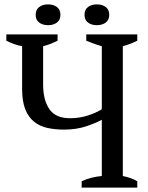

<svg xmlns="http://www.w3.org/2000/svg" viewBox="-20 -857 676 877"><path d="M9 0ZM607 0H353V-29Q377 -40 399.5 -45.5Q422 -51 445 -53V-310Q418 -295 373.5 -280Q329 -265 272 -265Q230 -265 195 -273Q160 -281 134.5 -302Q109 -323 95 -359Q81 -395 81 -451V-646Q63 -649 45 -655.5Q27 -662 9 -671V-700H243V-671Q229 -664 213 -657.5Q197 -651 177 -646V-470Q177 -400 205.5 -358.5Q234 -317 300 -317Q342 -317 380 -329Q418 -341 445 -358V-646Q427 -651 409 -657.5Q391 -664 374 -671V-700H607V-671Q593 -664 576.5 -657.5Q560 -651 541 -646V-53Q561 -49 577.5 -43Q594 -37 607 -29ZM143 -789Q143 -813 159 -825Q175 -837 200 -837Q224 -837 240 -825Q256 -813 256 -789Q256 -766 240 -754Q224 -742 200 -742Q175 -742 159 -754Q143 -766 143 -789ZM366 -789Q366 -813 382 -825Q398 -837 422 -837Q447 -837 463 -825Q479 -813 479 -789Q479 -766 463 -754Q447 -742 422 -742Q398 -742 382 -754Q366 -766 366 -789Z"/></svg>

Font: PT Serif
Style: Regular
Weight: 400
Designer: A.Korolkova, O.Umpeleva, V.Yefimov
Foundry: ParaType Ltd
Version: Version 1.000W OFL; ttfautohint (v1.6)